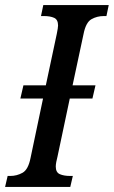

<svg xmlns="http://www.w3.org/2000/svg" viewBox="-38 -734 447 754"><path d="M-18 0 -8 -43H2Q28 -43 50.5 -55.5Q73 -68 82 -114L131 -347H42L54 -399H142L185 -601Q190 -625 190 -634Q190 -657 174.5 -664Q159 -671 134 -671H123L132 -714H389L380 -671H370Q343 -671 321 -658.5Q299 -646 290 -600L247 -399H337L325 -347H236L188 -120Q185 -109 183 -98Q181 -87 181 -80Q181 -57 197 -50Q213 -43 238 -43H248L238 0Z"/></svg>

Font: Noto Serif ExtraCondensed Medium
Style: Italic
Weight: 500
Width: 2
Italic angle: -12°
Designer: Monotype Design Team
Foundry: Monotype Imaging Inc.
Version: Version 2.013; ttfautohint (v1.8.4.7-5d5b)